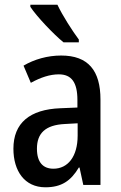

<svg xmlns="http://www.w3.org/2000/svg" viewBox="-20 -786 514 816"><path d="M224 -766H109V-757C135 -717 208 -640 250 -606H315V-618C288 -654 245 -721 224 -766ZM240 -550C182 -550 126 -534 80 -507L111 -434C153 -457 192 -470 230 -470C284 -470 309 -436 309 -361V-329L237 -326C106 -321 37 -263 37 -154C37 -60 84 10 173 10C241 10 281 -17 315 -74H318L334 0H407V-363C407 -486 355 -550 240 -550ZM256 -259 310 -262V-210C310 -120 268 -69 207 -69C164 -69 137 -95 137 -154C137 -219 172 -255 256 -259Z"/></svg>

Font: Noto Sans Tamil Condensed Medium
Style: Regular
Weight: 500
Width: 3
Designer: Jelle Bosma - Monotype Design Team
Foundry: Monotype Imaging Inc.
Version: Version 2.004